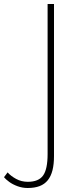

<svg xmlns="http://www.w3.org/2000/svg" viewBox="-147 -720 377 960"><path d="M-109 142 -127 166Q-119 176 -101.5 189Q-84 202 -59.5 211Q-35 220 -9 220Q26 220 51 210.5Q76 201 92 181Q108 161 115.5 131Q123 101 123 60V-700H91V50Q91 126 68.5 157.5Q46 189 -8 189Q-40 189 -66.5 174.5Q-93 160 -109 142Z"/></svg>

Font: Jost ExtraLight
Style: Regular
Weight: 250
Version: Version 3.710